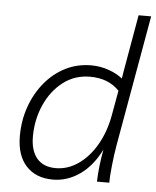

<svg xmlns="http://www.w3.org/2000/svg" viewBox="-53 -785 682 839"><g transform="rotate(5 288.0 -366.0)"><path d="M210 8Q135 8 92.5 -38.5Q50 -85 50 -169Q50 -238 71.5 -298.5Q93 -359 131.5 -405.5Q170 -452 221.5 -478Q273 -504 335 -504Q374 -504 411 -491Q448 -478 472 -458L478 -495L521 -740H576L475 -169Q467 -123 462 -74.5Q457 -26 457 0H403Q404 -34 408 -69Q412 -104 419 -142Q383 -69 328 -30.5Q273 8 210 8ZM218 -43Q271 -43 317.5 -75.5Q364 -108 397 -165.5Q430 -223 443 -298L462 -404Q414 -454 334 -454Q266 -454 215 -414.5Q164 -375 135.5 -310.5Q107 -246 107 -172Q107 -110 135.5 -76.5Q164 -43 218 -43Z"/></g></svg>

Font: Livvic Light
Style: Italic
Weight: 300
Italic angle: -10°
Designer: Jacques Le Bailly, Baron von Fonthausen
Version: Version 1.001; ttfautohint (v1.8.2)